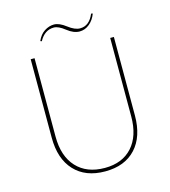

<svg xmlns="http://www.w3.org/2000/svg" viewBox="-124 -950 939 1059"><g transform="rotate(-15 345.5 -420.5)"><path d="M193 -774 185 -777Q200 -812 226.5 -829Q253 -846 281 -846Q311 -846 348.5 -817Q386 -788 416 -788Q469 -788 495 -851L504 -849Q491 -814 465.5 -793Q440 -772 409 -772Q375 -772 338.5 -801Q302 -830 276 -830Q223 -830 193 -774ZM108 -246V-694H130V-246Q130 -134 188 -71.5Q246 -9 349 -9Q449 -9 505.5 -71.5Q562 -134 562 -246V-694H583V-246Q583 -125 520.5 -57.5Q458 10 346 10Q234 10 171 -57.5Q108 -125 108 -246Z"/></g></svg>

Font: Cantarell Thin
Style: Regular
Weight: 100
Designer: Dave Crossland, Nikolaus Waxweiler, Florian Fecher, Jacques Le Bailly, Eben Sorkin, Alexei Vanyashin, Alexios Zavras, Em
Version: Version 0.303